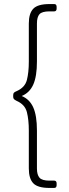

<svg xmlns="http://www.w3.org/2000/svg" viewBox="-20 -788 342 946"><path d="M224 138Q166 138 144 115Q122 92 122 42V-145Q122 -198 112.5 -235.5Q103 -273 62 -291Q52 -296 48.5 -300Q45 -304 45 -311V-319Q45 -327 48.5 -331Q52 -335 62 -339Q103 -357 112.5 -394Q122 -431 122 -485V-672Q122 -722 144 -745Q166 -768 224 -768H247Q259 -768 259 -754V-746Q259 -732 247 -732H224Q187 -732 174.5 -718Q162 -704 162 -672V-485Q162 -412 144 -371.5Q126 -331 87 -315Q126 -299 144 -258.5Q162 -218 162 -145V42Q162 73 174.5 87.5Q187 102 224 102H247Q259 102 259 116V124Q259 138 247 138Z"/></svg>

Font: Asap Semi Expanded Thin
Style: Regular
Weight: 100
Width: 6
Designer: Pablo Cosgaya
Foundry: Omnibus-Type
Version: Version 3.001; ttfautohint (v1.8.4.7-5d5b)